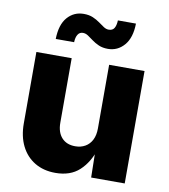

<svg xmlns="http://www.w3.org/2000/svg" viewBox="-85 -830 800 910"><g transform="rotate(10 315.0 -375.0)"><path d="M242.2 7.8Q185.1 7.8 142.8 -17.6Q100.6 -43 77.6 -89.1Q54.7 -135.3 54.7 -197.3V-541H224.6V-230.5Q224.6 -184.6 248 -158.7Q271.5 -132.8 313 -132.8Q340.3 -132.8 361.1 -144.8Q381.8 -156.7 393.3 -179.4Q404.8 -202.1 404.8 -234.4V-541H575.2V0H413.6L411.1 -137.7H421.4Q400.4 -71.8 357.2 -32Q314 7.8 242.2 7.8ZM385.7 -614.3Q359.9 -614.3 341.1 -622.6Q322.3 -630.9 308.1 -641.6Q293.9 -652.3 281.7 -660.4Q269.5 -668.5 256.8 -668.5Q240.7 -668.5 232.2 -655Q223.6 -641.6 222.7 -617.7H134.3Q135.7 -687 166.7 -722.4Q197.8 -757.8 245.1 -757.8Q270.5 -757.8 289.3 -749.8Q308.1 -741.7 322.5 -731.2Q336.9 -720.7 349.1 -712.6Q361.3 -704.6 373.5 -704.6Q392.1 -704.6 400.1 -717.8Q408.2 -731 409.2 -755.4H496.1Q495.1 -687 463.6 -650.6Q432.1 -614.3 385.7 -614.3Z"/></g></svg>

Font: Inter 17pt ExtraBold
Style: Regular
Weight: 800
Version: Version 4.001;git-66647c0bb